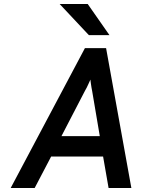

<svg xmlns="http://www.w3.org/2000/svg" viewBox="-20 -941 709 961"><path d="M33.5 0 405 -700H511L637.5 0H523.5L496 -157.5H236L153.5 0ZM287.5 -259.5H479.5L441.5 -484Q440 -491 438 -502.5Q436 -514 434.5 -525.5Q433 -537 432.5 -542.5Q430 -536.5 425 -525.8Q420 -515 414.8 -504Q409.5 -493 405 -486ZM425 -765 278.5 -921H419L528 -765Z"/></svg>

Font: Overpass SemiBold
Style: Italic
Weight: 600
Italic angle: -10°
Designer: Delve Withrington, Dave Bailey, Thomas Jockin
Foundry: Delve Fonts LLC
Version: Version 4.000